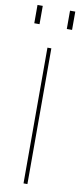

<svg xmlns="http://www.w3.org/2000/svg" viewBox="-100 -936 414 971"><g transform="rotate(10 107.0 -450.5)"><path d="M97 -697H117V0H97ZM177 -901H204V-807H177ZM10 -901H37V-807H10Z"/></g></svg>

Font: Hanken Grotesk Thin
Style: Regular
Weight: 100
Designer: Alfredo Marco Pradil
Foundry: Hanken Design Co.
Version: Version 3.014